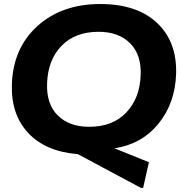

<svg xmlns="http://www.w3.org/2000/svg" viewBox="-20 -758 914 954"><path d="M679 175 367 8Q206 -5 120 -97.5Q34 -190 39 -339Q45 -519 166 -628.5Q287 -738 478 -738Q660 -738 760 -644.5Q860 -551 855 -390Q850 -245 767.5 -143.5Q685 -42 549 -21L720 48L691 176ZM423 -128Q540 -128 607.5 -199Q675 -270 679 -385Q683 -487 626 -543.5Q569 -600 470 -600Q353 -600 285.5 -530Q218 -460 214 -344Q210 -241 267 -184.5Q324 -128 423 -128Z"/></svg>

Font: Mona Sans Expanded
Style: Bold Italic
Weight: 700
Width: 7
Italic angle: -11.7°
Designer: Deni Anggara
Foundry: GitHub
Version: Version 1.001;gftools[0.9.33]